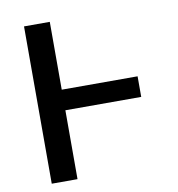

<svg xmlns="http://www.w3.org/2000/svg" viewBox="-81 -801 808 874"><g transform="rotate(-10 322.5 -363.5)"><path d="M557.6 -413.6V-318.4H207V0H87.9V-727.1H207V-413.6Z"/></g></svg>

Font: Interop Med
Style: Regular
Weight: 500
Designer: Rasmus Andersson, Google, Jang Haemin
Foundry: jhaemin
Version: Version 1.007